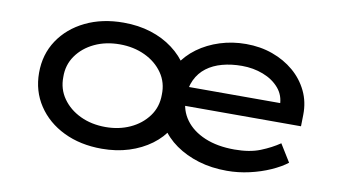

<svg xmlns="http://www.w3.org/2000/svg" viewBox="-60 -673 1467 819"><g transform="rotate(10 673.0 -263.5)"><path d="M417 10Q324 10 252 -25Q180 -60 139 -122Q98 -184 98 -263Q98 -343 139 -404.5Q180 -466 252 -501Q324 -536 417 -536Q481 -536 535 -519Q589 -502 631 -470.5Q673 -439 699 -397L668 -396Q696 -441 738.5 -472Q781 -503 834.5 -520Q888 -537 947 -537Q1009 -537 1062 -518Q1115 -499 1155 -465Q1195 -431 1217.5 -384.5Q1240 -338 1239 -282L1238 -232H719L721 -314H1179L1134 -279V-303Q1134 -347 1107.5 -378Q1081 -409 1038 -425.5Q995 -442 946 -442Q900 -442 861 -431.5Q822 -421 793.5 -399.5Q765 -378 749 -344.5Q733 -311 733 -265Q733 -212 762.5 -171.5Q792 -131 846.5 -108Q901 -85 975 -85Q1041 -85 1087 -103.5Q1133 -122 1168 -146L1215 -70Q1188 -49 1146.5 -30.5Q1105 -12 1056.5 -1Q1008 10 959 10Q892 10 836 -7Q780 -24 736.5 -54.5Q693 -85 667 -127L697 -128Q672 -86 630 -55Q588 -24 534 -7Q480 10 417 10ZM417 -84Q475 -84 523 -106Q571 -128 600.5 -168Q630 -208 630 -261Q632 -314 603.5 -355Q575 -396 526 -419Q477 -442 417 -442Q356 -442 307.5 -419Q259 -396 230.5 -355.5Q202 -315 203 -263Q202 -211 230.5 -170.5Q259 -130 307.5 -107Q356 -84 417 -84Z"/></g></svg>

Font: Lexend Mega
Style: Regular
Weight: 400
Designer: Bonnie Shaver-Troup, Thomas Jockin
Foundry: Lexend
Version: Version 1.007